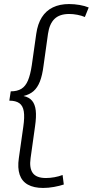

<svg xmlns="http://www.w3.org/2000/svg" viewBox="-20 -825 458 948"><path d="M193 103Q147 103 117.5 86.5Q88 70 77 37Q66 4 73 -44L95 -199Q102 -247 97.5 -275Q93 -303 75.5 -315.5Q58 -328 26 -328L33 -374Q65 -374 85.5 -386.5Q106 -399 118 -427.5Q130 -456 137 -503L159 -658Q166 -707 186.5 -739.5Q207 -772 241 -788.5Q275 -805 321 -805Q347 -805 373 -800.5Q399 -796 418 -788L399 -741Q383 -748 362 -752Q341 -756 322 -756Q274 -756 249 -731.5Q224 -707 217 -658L195 -501Q189 -453 177 -422.5Q165 -392 145.5 -375Q126 -358 96 -351Q124 -345 138.5 -327.5Q153 -310 156.5 -279.5Q160 -249 153 -201L131 -44Q124 5 142 29.5Q160 54 207 54Q227 54 249 50Q271 46 289 39L295 86Q274 93 246.5 98Q219 103 193 103Z"/></svg>

Font: Pathway Extreme 8pt Thin 12pt Thin
Style: Italic
Weight: 250
Italic angle: -8°
Version: Version 1.001;gftools[0.9.26]